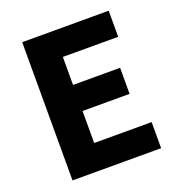

<svg xmlns="http://www.w3.org/2000/svg" viewBox="-121 -752 789 851"><g transform="rotate(-20 274.0 -326.0)"><path d="M77 -652V0H495V-123H224V-274H446V-397H224V-529H485V-652Z"/></g></svg>

Font: Cambridge Sans Bold
Style: Regular
Weight: 700
Version: Version 2.020;PS 002.020;hotconv 1.0.88;makeotf.lib2.5.64775